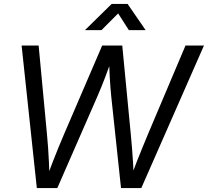

<svg xmlns="http://www.w3.org/2000/svg" viewBox="-20 -960 1061 980"><path d="M168 0 90.3 -727.5H177.2L219.7 -275.4Q223.1 -239.7 225.6 -204.3Q228 -168.9 229.7 -133.1Q231.4 -97.2 232.4 -61H221.7Q235.4 -97.2 249 -133.1Q262.7 -168.9 277.3 -204.3Q292 -239.7 307.1 -275.4L501.5 -727.5H604L647.5 -275.4Q650.9 -239.7 653.8 -204.3Q656.7 -168.9 658.9 -133.1Q661.1 -97.2 662.6 -61H650.4Q663.6 -97.2 677.5 -133.1Q691.4 -168.9 706.1 -204.3Q720.7 -239.7 735.4 -275.4L926.8 -727.5H1021L701.2 0H597.7L547.9 -466.8Q543 -515.1 540.3 -564.7Q537.6 -614.3 535.6 -668H554.7Q535.6 -615.2 516.8 -565.7Q498 -516.1 476.6 -466.8L272.5 0ZM498 -806.2H414.6V-807.1L549.8 -939.9H631.3L722.7 -807.1V-806.2H637.7L583 -891.6Z"/></svg>

Font: Inter 28pt
Style: Italic
Weight: 400
Italic angle: -9.3988°
Designer: Rasmus Andersson
Foundry: rsms
Version: Version 4.001;git-66647c0bb